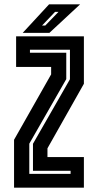

<svg xmlns="http://www.w3.org/2000/svg" viewBox="-20 -868 453 888"><path d="M45 0V-221.5L216.5 -524V-558.5H54.5V-700H368V-480.5L199.5 -182V-141.5H368V0ZM115.5 -64H306.5V-78H132.5V-203L303.5 -501.5V-638H118.5V-624H286.5V-502L115.5 -203.5ZM85 -716 207 -848H350.5L208.5 -716ZM174.5 -750H189.5L250.5 -813H234.5Z"/></svg>

Font: Tourney Condensed Regular
Style: Bold
Weight: 700
Width: 3
Designer: Tyler Finck
Foundry: Etcetera Type Co
Version: Version 1.010; ttfautohint (v1.8.3)